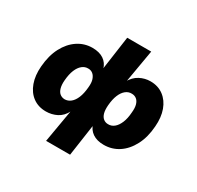

<svg xmlns="http://www.w3.org/2000/svg" viewBox="-180 -895 1314 1282"><g transform="rotate(30 477.0 -253.5)"><path d="M324 180 368 -75H370Q346 -28 307 -8.5Q268 11 224 11Q165 11 123 -20Q81 -51 61 -106.5Q41 -162 47 -234Q54 -321 86.5 -383Q119 -445 170 -479Q221 -513 283 -513Q336 -513 369.5 -490.5Q403 -468 415 -426H412L449 -687H634L589 -426H584Q609 -472 648 -492.5Q687 -513 730 -513Q789 -513 831 -481.5Q873 -450 893 -395Q913 -340 907 -268Q901 -182 868 -119Q835 -56 784 -22.5Q733 11 670 11Q617 11 583.5 -12Q550 -35 539 -75H546L509 180ZM291 -122Q317 -122 338 -139Q359 -156 372.5 -189Q386 -222 390 -270Q394 -308 386 -331.5Q378 -355 363 -367Q348 -379 328 -379Q302 -380 281 -363Q260 -346 246.5 -313.5Q233 -281 229 -232Q226 -196 233 -171.5Q240 -147 255 -135Q270 -123 291 -122ZM626 -123Q652 -122 673 -139Q694 -156 708 -189.5Q722 -223 725 -270Q729 -307 722 -331Q715 -355 699.5 -367Q684 -379 663 -379Q637 -380 616 -363Q595 -346 581.5 -313.5Q568 -281 564 -233Q561 -195 568 -171Q575 -147 590.5 -135Q606 -123 626 -123Z"/></g></svg>

Font: Nunito Sans 9pt Black
Style: Italic
Weight: 900
Italic angle: -9°
Version: Version 3.101;gftools[0.9.27]